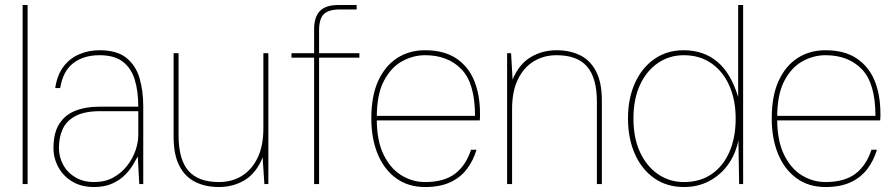

<svg xmlns="http://www.w3.org/2000/svg" viewBox="-20 -740 3598 772"><path d="M71 0V-720H91V0Z M358 12Q307 12 270.5 -10Q234 -32 214.5 -68Q195 -104 195 -145Q195 -205 218 -241.5Q241 -278 282.5 -294.5Q324 -311 378 -311H536Q536 -374 521.5 -420.5Q507 -467 473 -492.5Q439 -518 380 -518Q316 -518 274.5 -486Q233 -454 222 -386H202Q210 -439 235.5 -472.5Q261 -506 299 -522Q337 -538 380 -538Q450 -538 488 -507.5Q526 -477 541 -426Q556 -375 556 -312V0H540L534 -111Q527 -98 514.5 -77Q502 -56 482 -36Q462 -16 431.5 -2Q401 12 358 12ZM358 -8Q403 -8 436 -26.5Q469 -45 491.5 -74Q514 -103 525 -135.5Q536 -168 536 -197V-293H383Q321 -293 284.5 -274Q248 -255 232.5 -222Q217 -189 217 -145Q217 -109 234 -77.5Q251 -46 283 -27Q315 -8 358 -8Z M860 12Q806 12 765 -8.5Q724 -29 701 -73.5Q678 -118 678 -191V-526H698V-196Q698 -99 737.5 -53.5Q777 -8 860 -8Q913 -8 953 -33Q993 -58 1016 -106Q1039 -154 1039 -224V-526H1059V0H1043L1036 -107Q1011 -45 965 -16.5Q919 12 860 12Z M1243 0V-623Q1243 -654 1252.5 -675.5Q1262 -697 1283.5 -708.5Q1305 -720 1342 -720H1414V-702H1347Q1302 -702 1282.5 -683.5Q1263 -665 1263 -618V0ZM1152 -508V-526H1425V-508Z M1689 12Q1621 12 1572.5 -23.5Q1524 -59 1498.5 -121Q1473 -183 1473 -264Q1473 -355 1501 -415.5Q1529 -476 1577.5 -507Q1626 -538 1689 -538Q1765 -538 1814 -505.5Q1863 -473 1886.5 -416Q1910 -359 1910 -283Q1910 -275 1910 -269.5Q1910 -264 1909 -256H1484V-274H1890Q1890 -405 1835.5 -461.5Q1781 -518 1689 -518Q1641 -518 1596.5 -493.5Q1552 -469 1523.5 -414.5Q1495 -360 1495 -269V-260Q1495 -175 1522 -119Q1549 -63 1593.5 -35.5Q1638 -8 1689 -8Q1765 -8 1809 -41Q1853 -74 1874 -138H1896Q1883 -94 1857 -60Q1831 -26 1790 -7Q1749 12 1689 12Z M2019 0V-526H2035L2041 -420Q2067 -482 2113.5 -510Q2160 -538 2218 -538Q2272 -538 2313 -517.5Q2354 -497 2377 -452.5Q2400 -408 2400 -335V0H2380V-330Q2380 -427 2340.5 -472.5Q2301 -518 2218 -518Q2166 -518 2125.5 -493Q2085 -468 2062 -420Q2039 -372 2039 -302V0Z M2730 12Q2661 12 2610.5 -23.5Q2560 -59 2532.5 -121.5Q2505 -184 2505 -264Q2505 -344 2533 -406Q2561 -468 2611.5 -503Q2662 -538 2729 -538Q2809 -538 2864 -492Q2919 -446 2948 -350V-720H2968V0H2952L2949 -176Q2938 -121 2908 -79Q2878 -37 2832.5 -12.5Q2787 12 2730 12ZM2730 -8Q2795 -8 2841.5 -40Q2888 -72 2913 -129.5Q2938 -187 2938 -263Q2938 -337 2913 -394.5Q2888 -452 2841 -485Q2794 -518 2729 -518Q2672 -518 2626 -487Q2580 -456 2553.5 -399Q2527 -342 2527 -263Q2527 -185 2553.5 -128Q2580 -71 2626 -39.5Q2672 -8 2730 -8Z M3299 12Q3231 12 3182.5 -23.5Q3134 -59 3108.5 -121Q3083 -183 3083 -264Q3083 -355 3111 -415.5Q3139 -476 3187.5 -507Q3236 -538 3299 -538Q3375 -538 3424 -505.5Q3473 -473 3496.5 -416Q3520 -359 3520 -283Q3520 -275 3520 -269.5Q3520 -264 3519 -256H3094V-274H3500Q3500 -405 3445.5 -461.5Q3391 -518 3299 -518Q3251 -518 3206.5 -493.5Q3162 -469 3133.5 -414.5Q3105 -360 3105 -269V-260Q3105 -175 3132 -119Q3159 -63 3203.5 -35.5Q3248 -8 3299 -8Q3375 -8 3419 -41Q3463 -74 3484 -138H3506Q3493 -94 3467 -60Q3441 -26 3400 -7Q3359 12 3299 12Z"/></svg>

Font: DM Sans 9pt Thin
Style: Regular
Weight: 250
Version: Version 4.004;gftools[0.9.30]